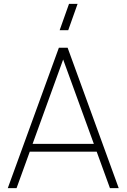

<svg xmlns="http://www.w3.org/2000/svg" viewBox="-20 -965 649 985"><path d="M330 -810H286L334 -945H378ZM327 -720H282L20 0H65L319 -701H289L544 0H589ZM120 -187H488V-227H120Z"/></svg>

Font: Vela Sans GX ExtLt
Style: Regular
Weight: 200
Designer: Principal design: Mikhail Sharanda - project Manrope.
Design modification: Ravid Balaliev
Foundry: Mikhail Sharanda
Version: Version 1.001